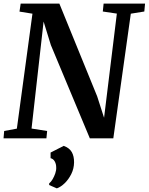

<svg xmlns="http://www.w3.org/2000/svg" viewBox="-22 -763 820 1059"><path d="M-2.5 0 1 -40.5 71 -53.5 157 -687.5 85.5 -699 92 -743H305.5L514 -231.5L552 -113.5L622.5 -688L545 -699.5L549.5 -743H778L774 -699.5L699.5 -687.5L603 0H473.5L258.5 -514.5L218.5 -644L152 -54L238 -40.5L234 0ZM249 257.5 249.5 248Q259.5 240.5 268.2 225.5Q277 210.5 283 193Q289 175.5 288 160Q288 142 280 127.5Q272 113 257 109.5V78.5L329.5 41.5Q361 53 374 76Q387 99 386.5 133Q386 167 371.2 196.8Q356.5 226.5 334.8 247.5Q313 268.5 291.5 276Z"/></svg>

Font: Merriweather 36pt SemiBold
Style: Italic
Weight: 600
Italic angle: -7.8°
Version: Version 2.101